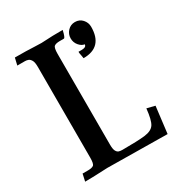

<svg xmlns="http://www.w3.org/2000/svg" viewBox="-143 -680 727 778"><g transform="rotate(-30 220.5 -290.5)"><path d="M417 0.5Q373.5 0.5 137.2 -2.9Q67.9 0.5 31.2 0.5L38.6 -33.2H64Q82.5 -33.2 90.1 -39.1Q97.7 -44.9 97.7 -73.2V-498Q97.7 -520 92 -529.5Q86.4 -539.1 79.1 -541.7Q71.8 -544.4 64 -544.4H28.3L36.1 -577.6Q93.8 -577.6 126 -575.7Q144.5 -574.7 159.2 -574.7Q169.4 -574.7 181.6 -575.7Q205.6 -577.6 259.8 -577.6Q252.4 -544.4 246.1 -544.4H227.1Q208.5 -544.4 200.9 -538.3Q193.4 -532.2 193.4 -503.9V-79.6Q193.4 -57.6 198.5 -48.6Q203.6 -39.6 210.7 -37.6Q217.8 -35.6 227.1 -35.6Q299.3 -35.6 332 -39.6Q364.7 -43.5 377 -62Q389.2 -80.6 394.5 -132.8Q412.6 -127.9 432.1 -123.5ZM275.9 -436 273.9 -448.2Q272.9 -454.6 272 -458Q271 -461.4 271 -468.8H285.6Q308.1 -468.8 308.1 -482.4Q294.4 -483.9 282.5 -498Q270.5 -512.2 270.5 -531.2Q270.5 -551.3 284.2 -565.9Q297.9 -580.6 318.4 -580.6Q339.4 -580.6 352.8 -565.7Q366.2 -550.8 366.2 -531.2Q366.2 -436 275.9 -436Z"/></g></svg>

Font: Quaaykop
Style: Medium
Weight: 500
Designer: Tup Wanders
Foundry: Free font, DO NOT SELL
Version: Version 1.00;July 31, 2023;FontCreator 11.5.0.2430 64-bit